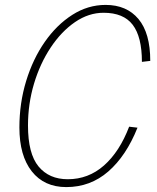

<svg xmlns="http://www.w3.org/2000/svg" viewBox="-20 -746 640 782"><path d="M250 16Q160 16 109.5 -48Q59 -112 59 -227Q59 -326 86.5 -416Q114 -506 162.5 -575.5Q211 -645 274.5 -685.5Q338 -726 410 -726Q496 -726 544 -668.5Q592 -611 592 -498L558 -494Q558 -596 520.5 -645Q483 -694 402 -694Q341 -694 285.5 -656Q230 -618 186.5 -552.5Q143 -487 118.5 -405Q94 -323 94 -235Q94 -120 137 -68Q180 -16 256 -16Q340 -16 403.5 -72Q467 -128 506 -230L540 -226Q494 -111 421 -47.5Q348 16 250 16Z"/></svg>

Font: Geist Mono Thin
Style: Italic
Weight: 100
Italic angle: -12°
Monospace: yes
Designer: Basement.studio, Andrés Briganti, Mateo Zaragoza
Foundry: Basement.studio, Vercel, Andrés Briganti, Guido Ferreyra, Mateo Zaragoza
Version: Version 1.500; ttfautohint (v1.8.4.7-5d5b)